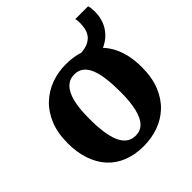

<svg xmlns="http://www.w3.org/2000/svg" viewBox="-191 -838 986 986"><g transform="rotate(-45 302.0 -345.0)"><path d="M27.5 -275.5Q27.5 -350 50.2 -405.2Q73 -460.5 112 -497Q151 -533.5 201.2 -551.8Q251.5 -570 307 -570Q391 -570 450.5 -535.5Q510 -501 541.8 -437Q573.5 -373 573.5 -283.5Q573.5 -207.5 550.8 -152Q528 -96.5 489 -60.2Q450 -24 399.5 -6.5Q349 11 293.5 11Q231 11 181.8 -8.5Q132.5 -28 98.2 -65.2Q64 -102.5 45.8 -155.8Q27.5 -209 27.5 -275.5ZM303 -56.5Q337 -56.5 359.8 -79.5Q382.5 -102.5 394.2 -150.2Q406 -198 406 -272Q406 -327.5 400.5 -370.5Q395 -413.5 382.5 -443Q370 -472.5 350 -487.5Q330 -502.5 301 -502.5Q267 -502.5 243.2 -479.5Q219.5 -456.5 207.2 -409Q195 -361.5 195 -287Q195 -231 201 -188Q207 -145 220 -115.8Q233 -86.5 253.5 -71.5Q274 -56.5 303 -56.5ZM395 -475 393.5 -555Q434 -556 457.5 -567.8Q481 -579.5 492 -597Q503 -614.5 506.2 -634Q509.5 -653.5 509.5 -670Q509.5 -680.5 508.5 -688Q507.5 -695.5 506 -699.5H599Q601 -695.5 602.8 -684Q604.5 -672.5 604.5 -650.5Q604.5 -621.5 593.8 -590.8Q583 -560 558.5 -533.8Q534 -507.5 494 -491.2Q454 -475 395 -475Z"/></g></svg>

Font: Merriweather ExtraBold
Style: Regular
Weight: 800
Version: Version 2.100